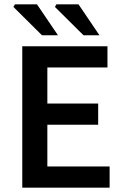

<svg xmlns="http://www.w3.org/2000/svg" viewBox="-20 -868 578 888"><path d="M83 0V-654H477V-556H199V-389H434V-291H199V-98H487V0ZM174 -705 42 -836 49 -848H151L248 -705ZM366 -705 234 -836 241 -848H343L440 -705Z"/></svg>

Font: Source Sans 3 ExtraLight SemiBold
Style: Regular
Weight: 600
Version: Version 3.052;hotconv 1.1.0;makeotfexe 2.6.0